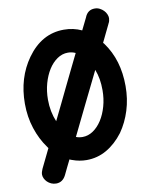

<svg xmlns="http://www.w3.org/2000/svg" viewBox="-94 -797 790 1005"><g transform="rotate(-10 301.0 -294.5)"><path d="M427.7 -691.9 426.8 -690.4Q441.9 -728 479 -728Q493.7 -728 505.6 -721.9Q517.6 -715.8 526.4 -706.8Q535.2 -697.8 540 -686.8Q544.9 -675.8 544.9 -665.5Q543.9 -658.7 543 -652.1Q542 -645.5 536.6 -636.7L537.6 -638.2Q530.8 -624.5 525.4 -613Q520 -601.6 514.6 -590.8Q509.3 -580.1 503.9 -568.6Q498.5 -557.1 491.7 -543.5Q491.7 -543.5 492.2 -543Q493.2 -541.5 494.6 -540Q496.1 -538.6 496.6 -538.1Q533.2 -487.8 550.8 -428.7Q568.4 -369.6 568.4 -300.3Q568.4 -232.4 549.6 -172.1Q530.8 -111.8 496.6 -63Q457 -10.7 407.7 17.6Q358.4 45.9 300.8 45.9Q282.2 45.9 263.2 42.5Q244.1 39.1 227.1 32.7Q223.6 31.7 219.2 30Q214.8 28.3 212.4 26.9Q202.6 46.4 193.4 65.4Q184.1 84.5 174.8 104Q157.2 139.2 122.6 139.2Q108.4 139.2 96.4 133.8Q84.5 128.4 75.7 119.9Q66.9 111.3 62 100.8Q57.1 90.3 57.1 80.6Q57.1 67.9 64.9 50.8L114.3 -50.8Q112.3 -53.2 111.1 -54.9Q109.9 -56.6 108.4 -59.1Q73.7 -106.4 53.5 -168.2Q33.2 -230 33.2 -300.3Q33.2 -437.5 105 -538.1Q183.1 -647 300.8 -647Q351.6 -647 395.5 -626.5ZM300.8 -524.9Q270.5 -524.9 244.1 -506.8Q217.8 -488.8 198.2 -458Q178.7 -427.2 167.2 -386.5Q155.8 -345.7 155.8 -300.3Q155.8 -268.1 161.6 -238.3Q167.5 -208.5 178.7 -182.1Q199.7 -224.6 219.5 -265.6Q239.3 -306.6 259 -347.4Q278.8 -388.2 299.1 -429.9Q319.3 -471.7 341.3 -516.1Q322.3 -524.9 300.8 -524.9ZM426.8 -411.1Q386.2 -328.1 346.2 -247.1Q306.2 -166 266.1 -83Q282.2 -76.7 300.8 -76.7Q330.6 -76.7 356.9 -94.5Q383.3 -112.3 403.1 -143.1Q422.9 -173.8 434.3 -214.4Q445.8 -254.9 445.8 -300.3Q445.8 -331.5 441.2 -358.9Q436.5 -386.2 426.8 -411.1Z"/></g></svg>

Font: Erica Type
Style: Bold
Weight: 700
Designer: Peter Wiegel
Foundry: Peter Wiegel
Version: Version 1.000 2010 initial release